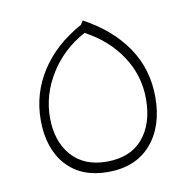

<svg xmlns="http://www.w3.org/2000/svg" viewBox="-63 -552 625 626"><g transform="rotate(-10 249.5 -238.5)"><path d="M59 -193Q59 -280 106 -353.5Q153 -427 242 -476L250 -489Q341 -440 390.5 -367.5Q440 -295 440 -202Q440 -105 389 -46.5Q338 12 246 12Q158 12 108.5 -43Q59 -98 59 -193ZM409 -201Q409 -279 366.5 -343.5Q324 -408 249 -448Q175 -408 132.5 -339.5Q90 -271 90 -195Q90 -117 131.5 -69.5Q173 -22 248 -22Q327 -22 368 -71Q409 -120 409 -201Z"/></g></svg>

Font: FiraGO UltraLight
Style: Regular
Weight: 200
Designer: bBox Type
Foundry: bBox Type GmbH
Version: Version 1.001